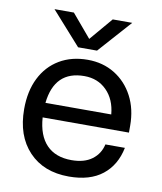

<svg xmlns="http://www.w3.org/2000/svg" viewBox="-81 -774 716 849"><g transform="rotate(10 276.5 -349.0)"><path d="M312 -559.5H227L95 -707.5H182L269 -604.5L356.5 -707.5H444ZM39.5 -249.5Q39.5 -330 69 -389Q98.5 -448 152.5 -480.2Q206.5 -512.5 279 -512.5Q347.5 -512.5 400.5 -480Q453.5 -447.5 483.8 -390Q514 -332.5 514 -257.5V-227H126.5Q132 -146.5 172.2 -104.8Q212.5 -63 284.5 -63Q342 -63 376.5 -88.8Q411 -114.5 420.5 -157.5H508Q492 -78 436 -33.8Q380 10.5 285.5 10.5Q172 10.5 105.8 -59.5Q39.5 -129.5 39.5 -249.5ZM277 -439Q143.5 -439 127.5 -292.5H423Q417 -359.5 377.2 -399.2Q337.5 -439 277 -439Z"/></g></svg>

Font: Overused Grotesk
Style: Regular
Weight: 450
Version: Version 0.004